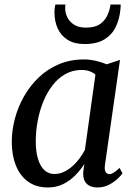

<svg xmlns="http://www.w3.org/2000/svg" viewBox="-20 -818 596 848"><path d="M443.5 -89Q440.5 -66.5 447 -57.8Q453.5 -49 463 -49Q472 -49 482.8 -55.8Q493.5 -62.5 508 -76.5L521 -52.5Q516 -44.5 500.5 -29.5Q485 -14.5 461.8 -2.2Q438.5 10 409.5 10Q379.5 10 362.8 -6.5Q346 -23 347.5 -57L352.5 -93.5Q336 -68 313 -44.2Q290 -20.5 259.5 -5.2Q229 10 191.5 10Q139.5 10 104 -15.8Q68.5 -41.5 50.2 -87Q32 -132.5 32 -191.5Q32 -241.5 45.5 -293Q59 -344.5 85.5 -391.5Q112 -438.5 150.5 -475.5Q189 -512.5 239.5 -534Q290 -555.5 352 -555.5Q376.5 -555.5 403.5 -549.2Q430.5 -543 451.5 -534L510 -553.5ZM401.5 -488.5Q390 -498.5 374.5 -503.8Q359 -509 340.5 -509Q300 -509 267.5 -490.2Q235 -471.5 210.8 -439.5Q186.5 -407.5 170.2 -366.8Q154 -326 146 -281.5Q138 -237 138 -194Q138 -146 148.5 -113.8Q159 -81.5 177.2 -65.5Q195.5 -49.5 220 -49.5Q242.5 -49.5 262.5 -59Q282.5 -68.5 300 -84Q317.5 -99.5 331.2 -118.2Q345 -137 355 -156ZM353 -623.5Q308 -623.5 278.8 -642Q249.5 -660.5 235 -692.2Q220.5 -724 220.5 -763Q220.5 -776 222 -784.5Q223.5 -793 224.5 -798H269Q268.5 -794.5 268.2 -790Q268 -785.5 268 -779Q268 -761.5 277.2 -742Q286.5 -722.5 306.8 -709.2Q327 -696 359.5 -696Q400 -696 422.5 -712.2Q445 -728.5 455.2 -752.5Q465.5 -776.5 468 -798H513Q513 -794 512.8 -787.8Q512.5 -781.5 511.5 -773.5Q507.5 -733 491 -698.8Q474.5 -664.5 441.2 -644Q408 -623.5 353 -623.5Z"/></svg>

Font: Merriweather 48pt
Style: Italic
Weight: 400
Italic angle: -7.8°
Version: Version 2.101